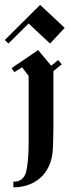

<svg xmlns="http://www.w3.org/2000/svg" viewBox="-47 -638 297 807"><path d="M-11.7 -455 -26.7 -470 121.7 -617.5 225 -520.8 163.3 -455 73.3 -539.2ZM15 149.2Q11.7 149.2 9.2 149.2V125.8Q52.5 125.8 62.9 83.3Q73.3 40.8 73.3 -34.2V-319.2L45.8 -355L13.3 -335L1.7 -351.7L113.3 -427.5L168.3 -361.7L197.5 -385.8L212.5 -367.5L177.5 -339.2V-100L175.8 -21.7Q174.2 28.3 157.9 61.7Q141.7 95 117.1 114.2Q92.5 133.3 65.4 141.2Q38.3 149.2 15 149.2Z"/></svg>

Font: Manufacturing Consent
Style: Regular
Weight: 400
Version: Version 3.000; ttfautohint (v1.8.4.7-5d5b)